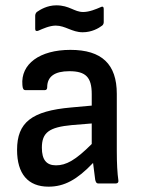

<svg xmlns="http://www.w3.org/2000/svg" viewBox="-20 -688 528 720"><path d="M290 -567C324 -567 350 -582 363 -592C367 -595 369 -600 369 -605V-655C369 -663 364 -665 357 -661C341 -654 315 -643 292 -643C258 -643 241 -668 191 -668C157 -668 131 -652 118 -643C114 -639 112 -634 112 -629V-579C112 -572 117 -570 124 -573C140 -580 166 -592 189 -592C225 -592 250 -567 290 -567ZM162 12C221 12 269 -14 329 -77C332 -51 336 -23 337 -14C339 -6 341 0 349 0H414C421 0 425 -4 424 -11C420 -39 418 -74 418 -122V-336C418 -447 362 -501 244 -501C129 -501 57 -448 64 -369C65 -355 68 -350 76 -350H148C154 -350 157 -354 157 -361C157 -401 185 -421 240 -421C302 -421 324 -398 324 -335V-292L247 -285C99 -272 44 -229 44 -126C44 -36 85 12 162 12ZM137 -134C137 -191 164 -211 250 -219L324 -225V-148C263 -87 228 -68 190 -68C154 -68 137 -89 137 -134Z"/></svg>

Font: Sofia Sans Cond SemiBold
Style: Regular
Weight: 600
Width: 3
Designer: Botio Nikoltchev, Ani Petrova
Foundry: lettersoup
Version: Version 4.100